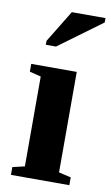

<svg xmlns="http://www.w3.org/2000/svg" viewBox="-81 -738 453 781"><g transform="rotate(10 145.0 -347.5)"><path d="M212.9 -43.9 263.2 -32.2V0H22V-32.2L71.8 -43.9V-415L24.9 -426.8V-459H212.9ZM69.8 -545.9V-562L150.9 -694.8H290V-676.8L111.8 -545.9Z"/></g></svg>

Font: Liberation Serif
Style: Bold
Weight: 700
Designer: Steve Matteson
Foundry: Ascender Corporation
Version: Version 2.1.5